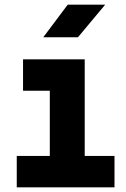

<svg xmlns="http://www.w3.org/2000/svg" viewBox="-20 -805 540 825"><path d="M315 -645 432 -785H271L166 -645ZM472 0V-135H344V-550H79V-415H194V-135H52V0Z"/></svg>

Font: Tekne LDO ExtraBold
Style: Regular
Weight: 800
Monospace: yes
Designer: Alessio Laiso, Mario Rullo, Paolo Rosset
Foundry: Alessio Laiso
Version: Version 1.000;hotconv 1.0.109;makeotfexe 2.5.65596